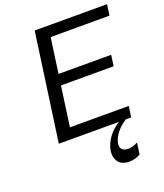

<svg xmlns="http://www.w3.org/2000/svg" viewBox="-168 -811 1004 1172"><g transform="rotate(-20 334.0 -225.0)"><path d="M570 0H569H535Q466 45 445 104Q427 155 464 170Q475 174 489 174Q504 174 519.5 169.5Q535 165 543 160L551 156L541 230Q508 250 468 250Q408 250 389 205Q370 160 398.5 100Q427 40 491 0H100L198 -700H668L658 -629H276L244 -401H586L576 -330H234L198 -71H580Z"/></g></svg>

Font: Fivo Sans Modern
Style: Italic
Weight: 400
Designer: Alexander Slobzheninov
Foundry: Alexander Slobzheninov
Version: 1.0